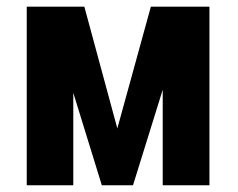

<svg xmlns="http://www.w3.org/2000/svg" viewBox="-20 -548 704 568"><path d="M327.1 -168 426.3 -528.3H599.6V0H461.4V-282.7L373.5 0H281.2L196.8 -273.4V0H59.1V-528.3H229.5Z"/></svg>

Font: MAUL Condensed Bold
Style: Condensed Bold
Weight: 700
Designer: MAUL
Version: Version 1.0; 2020; ttfautohint (v1.8.3)